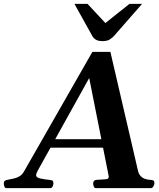

<svg xmlns="http://www.w3.org/2000/svg" viewBox="-75 -976 827 996"><path d="M487.8 -67.9 387.7 -571.3 119.1 -87.9Q117.2 -84 114.7 -77.6Q112.3 -71.3 112.3 -66.9Q112.3 -55.2 133.5 -50.3Q154.8 -45.4 184.1 -42.5Q195.8 -41.5 199 -37.1Q202.1 -32.7 202.1 -25.4Q202.1 -18.1 198.2 -9Q194.3 0 185.1 0H-42Q-49.3 0 -52.2 -8.3Q-55.2 -16.6 -55.2 -22.5Q-55.2 -34.7 -49.6 -38.3Q-43.9 -42 -37.1 -43Q-18.1 -46.4 -1.7 -50.3Q14.6 -54.2 28.1 -62.7Q41.5 -71.3 50.3 -87.9L404.3 -707H497.6L641.6 -86.9Q646 -71.3 655.5 -61.8Q665 -52.2 678 -47.9Q690.9 -43.5 705.6 -43Q716.8 -42.5 721.4 -39.1Q726.1 -35.6 726.1 -25.4Q725.6 -17.6 720.5 -8.8Q715.3 0 707 0H422.9Q414.6 0 411.4 -9Q408.2 -18.1 408.2 -23.9Q408.2 -41.5 425.8 -43Q457.5 -45.4 473.4 -46.1Q489.3 -46.9 489.3 -59.6Q489.3 -61.5 487.8 -67.9ZM161.6 -210 178.7 -253.9H480L488.8 -210ZM457.5 -762.7Q435.1 -762.7 423.1 -769.8Q411.1 -776.9 404.8 -787.6L311 -956.1H378.9L471.7 -856.4L596.7 -956.1H662.1L518.6 -792Q508.3 -780.3 494.6 -771.5Q481 -762.7 457.5 -762.7Z"/></svg>

Font: Gelasio SemiBold
Style: Italic
Weight: 600
Italic angle: -8.5°
Designer: Eben Sorkin
Foundry: Eben Sorkin
Version: Version 1.008